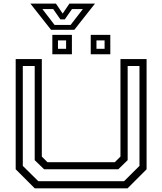

<svg xmlns="http://www.w3.org/2000/svg" viewBox="-20 -1020 879 1040"><path d="M168 0 65 -103V-700H206.5V-172L237 -141.5H602L632.5 -172V-700H774V-103L671 0ZM187.5 -38.5H652L735.5 -121.5V-662.5H671.5V-152.5L620.5 -103H219L168 -152.5V-662.5H103.5V-121.5ZM471.5 -726V-831H577.5V-726ZM263.5 -726V-831H369.5V-726ZM294 -755.5H338V-801H294ZM502.5 -755.5H546.5V-801H502.5ZM256.5 -858.5 144.5 -1000.5H283L319.5 -946.5L356 -1000.5H494.5L382.5 -858.5ZM275.5 -885H362.5L429 -971H370L331 -915H307L268 -971H209.5Z"/></svg>

Font: Tourney Expanded
Style: Regular
Weight: 400
Width: 7
Designer: Tyler Finck
Foundry: Etcetera Type Co
Version: Version 1.010; ttfautohint (v1.8.3)